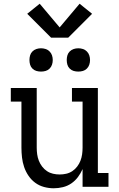

<svg xmlns="http://www.w3.org/2000/svg" viewBox="-20 -1002 640 1030"><path d="M268 8Q242 8 216 1Q190 -6 169 -21.5Q148 -37 133 -59Q118 -81 109.5 -106Q101 -131 98 -157.5Q95 -184 95 -210V-457H38V-530H177V-210Q177 -192 179.5 -174Q182 -156 188.5 -139.5Q195 -123 206 -108.5Q217 -94 232 -84Q247 -74 264.5 -70Q282 -66 300 -66Q318 -66 335.5 -70Q353 -74 368 -84Q383 -94 394 -108.5Q405 -123 411.5 -139.5Q418 -156 420.5 -174Q423 -192 423 -210V-457H366V-530H505V-74H562V0H423V-95Q413 -72 398 -52Q383 -32 362.5 -18Q342 -4 317.5 2Q293 8 268 8ZM400 -618Q387 -618 375 -621.5Q363 -625 354 -634Q345 -643 341.5 -655Q338 -667 338 -680Q338 -693 341.5 -705Q345 -717 354 -726Q363 -735 375 -739Q387 -743 400 -743Q413 -743 425 -739Q437 -735 446 -726Q455 -717 459 -705Q463 -693 463 -680Q463 -667 459 -655Q455 -643 446 -634Q437 -625 425 -621.5Q413 -618 400 -618ZM200 -618Q187 -618 175 -621.5Q163 -625 154 -634Q145 -643 141.5 -655Q138 -667 138 -680Q138 -693 141.5 -705Q145 -717 154 -726Q163 -735 175 -739Q187 -743 200 -743Q213 -743 225 -739Q237 -735 246 -726Q255 -717 259 -705Q263 -693 263 -680Q263 -667 259 -655Q255 -643 246 -634Q237 -625 225 -621.5Q213 -618 200 -618ZM254 -800 126 -928 193 -982 300 -855 407 -982 474 -928 346 -800Z"/></svg>

Font: Iosevka Slab Extended
Style: Regular
Weight: 400
Width: 7
Monospace: yes
Designer: Belleve Invis
Foundry: Belleve Invis
Version: Version 11.1.1; ttfautohint (v1.8.3)